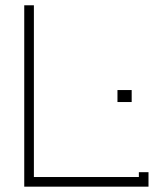

<svg xmlns="http://www.w3.org/2000/svg" viewBox="-20 -699 611 719"><path d="M419.9 -361.8H473.1V-316.9H419.9ZM106.9 -36.1H500V-54.2H536.1V0H70.8V-679.2H106.9Z"/></svg>

Font: RawengulkPcs
Style: Regular
Weight: 400
Version: Version 0.92